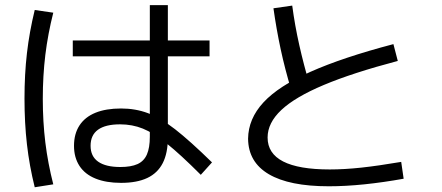

<svg xmlns="http://www.w3.org/2000/svg" viewBox="-20 -749 1769 769"><path d="M276.4 -165Q276.4 -212.9 298.3 -246.6Q320.3 -280.3 362.3 -297.4Q404.3 -314.5 464.8 -314.5Q522.5 -314.5 572.3 -295.9Q622.1 -277.3 681.2 -231.4Q740.2 -185.5 829.1 -98.6L784.2 -48.8Q702.1 -130.9 648.4 -173.8Q594.7 -216.8 552.2 -233.9Q509.8 -251 460.9 -251Q402.3 -251 372.6 -229.5Q342.8 -208 342.8 -165Q342.8 -123 373 -101.6Q403.3 -80.1 461.9 -80.1Q504.9 -80.1 530.8 -91.8Q556.6 -103.5 568.4 -130.4Q580.1 -157.2 580.1 -201.2V-728.5H652.3V-197.3Q652.3 -135.7 631.8 -95.7Q611.3 -55.7 569.8 -36.1Q528.3 -16.6 464.8 -16.6Q405.3 -16.6 362.8 -33.7Q320.3 -50.8 298.3 -84.5Q276.4 -118.2 276.4 -165ZM271.5 -586.9H819.3V-523.4H271.5ZM78.1 -354.5Q78.1 -451.2 87.9 -536.1Q97.7 -621.1 119.1 -709L193.4 -698.2Q171.9 -613.3 161.6 -529.3Q151.4 -445.3 151.4 -353.5Q151.4 -261.7 161.6 -178.2Q171.9 -94.7 193.4 -10.7L119.1 1Q97.7 -85 87.9 -170.9Q78.1 -256.8 78.1 -354.5Z M973.6 -193.4Q974.6 -273.4 1035.2 -338.9Q1095.7 -404.3 1223.6 -461.4Q1351.6 -518.6 1555.7 -572.3L1573.2 -504.9Q1391.6 -457 1276.9 -408.7Q1162.1 -360.4 1106.9 -308.6Q1051.8 -256.8 1051.8 -198.2Q1051.8 -70.3 1300.8 -70.3Q1358.4 -70.3 1426.8 -77.6Q1495.1 -85 1586.9 -100.6L1596.7 -33.2Q1515.6 -18.6 1439.5 -10.7Q1363.3 -2.9 1296.9 -2.9Q1138.7 -2.9 1056.6 -51.3Q974.6 -99.6 973.6 -193.4ZM1075.2 -715.8 1150.4 -726.6Q1161.1 -646.5 1178.7 -568.4Q1196.3 -490.2 1220.7 -407.2L1146.5 -388.7Q1121.1 -472.7 1104 -552.7Q1086.9 -632.8 1075.2 -715.8Z"/></svg>

Font: Pretendard GOV Variable
Style: Regular
Weight: 400
Designer: Base glyphs from Inter by Rasmus Andersson; Hangul glyphs from Noto Sans CJK(Source Han Sans) by Jang Soo-young and Kang
Foundry: Kil Hyung-jin
Version: Version 1.307;Glyphs 3.2 (3192)